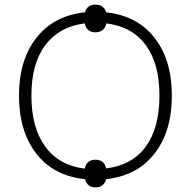

<svg xmlns="http://www.w3.org/2000/svg" viewBox="-20 -776 834 839"><path d="M731 -357.9Q731 -202.1 655.3 -105Q579.6 -7.8 443.8 6.8Q433.6 43 397 43Q361.3 43 351.1 6.8Q214.4 -7.3 138.7 -104.7Q63 -202.1 63 -358.9Q63 -514.2 139.4 -611.1Q215.8 -708 351.1 -722.2Q361.3 -755.9 397 -755.9Q433.6 -755.9 443.8 -722.2Q579.6 -707.5 655.3 -610.8Q731 -514.2 731 -357.9ZM117.2 -357.9Q117.2 -218.8 177.2 -136Q237.3 -53.2 350.1 -39.1Q358.4 -78.1 397 -78.1Q435.5 -78.1 443.8 -40Q558.1 -54.2 617.4 -136Q676.8 -217.8 676.8 -357.9Q676.8 -497.6 617.2 -578.6Q557.6 -659.7 444.8 -673.8Q440.4 -653.3 427.2 -644Q414.1 -634.8 397 -634.8Q358.4 -634.8 350.1 -673.8Q238.8 -659.7 178 -578.9Q117.2 -498 117.2 -357.9Z"/></svg>

Font: JBL Sans
Style: Light
Weight: 300
Version: Version 1.10